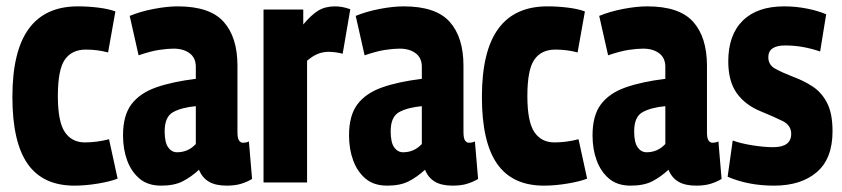

<svg xmlns="http://www.w3.org/2000/svg" viewBox="-20 -574 2649 604"><path d="M19 -269Q19 -413 70.5 -483.5Q122 -554 225 -554Q257 -554 289.5 -550Q322 -546 343 -538L320 -409Q287 -418 250 -418Q206 -418 184 -386.5Q162 -355 162 -272Q162 -191 184 -158.5Q206 -126 247 -126Q265 -126 284.5 -128.5Q304 -131 323 -136L350 -12Q327 -3 288 3.5Q249 10 214 10Q115 10 67 -58.5Q19 -127 19 -269Z M367 -148Q367 -211 393.5 -246Q420 -281 471 -299Q522 -317 596 -326V-364Q596 -392 576.5 -406.5Q557 -421 526 -421Q507 -421 480.5 -417Q454 -413 416 -400L388 -524Q422 -538 464 -546Q506 -554 539 -554Q640 -554 683.5 -505.5Q727 -457 727 -367V-159Q727 -139 732 -132Q737 -125 744 -125Q755 -125 763 -129L773 -11Q758 -2 739 4Q720 10 693 10Q658 10 637 -2.5Q616 -15 606 -40Q581 -17 554.5 -3.5Q528 10 487 10Q445 10 419 -12Q393 -34 380 -69.5Q367 -105 367 -148ZM498 -161Q498 -126 509 -110.5Q520 -95 537 -95Q572 -95 596 -121V-240Q552 -236 525 -221.5Q498 -207 498 -161Z M934 -544V-497Q959 -527 981 -540.5Q1003 -554 1034 -554Q1044 -554 1056 -552Q1068 -550 1082 -545L1058 -405Q1047 -408 1035 -409.5Q1023 -411 1014 -411Q997 -411 981 -405Q965 -399 946 -383V0H809V-544Z M1078 -148Q1078 -211 1104.5 -246Q1131 -281 1182 -299Q1233 -317 1307 -326V-364Q1307 -392 1287.5 -406.5Q1268 -421 1237 -421Q1218 -421 1191.5 -417Q1165 -413 1127 -400L1099 -524Q1133 -538 1175 -546Q1217 -554 1250 -554Q1351 -554 1394.5 -505.5Q1438 -457 1438 -367V-159Q1438 -139 1443 -132Q1448 -125 1455 -125Q1466 -125 1474 -129L1484 -11Q1469 -2 1450 4Q1431 10 1404 10Q1369 10 1348 -2.5Q1327 -15 1317 -40Q1292 -17 1265.5 -3.5Q1239 10 1198 10Q1156 10 1130 -12Q1104 -34 1091 -69.5Q1078 -105 1078 -148ZM1209 -161Q1209 -126 1220 -110.5Q1231 -95 1248 -95Q1283 -95 1307 -121V-240Q1263 -236 1236 -221.5Q1209 -207 1209 -161Z M1496 -269Q1496 -413 1547.5 -483.5Q1599 -554 1702 -554Q1734 -554 1766.5 -550Q1799 -546 1820 -538L1797 -409Q1764 -418 1727 -418Q1683 -418 1661 -386.5Q1639 -355 1639 -272Q1639 -191 1661 -158.5Q1683 -126 1724 -126Q1742 -126 1761.5 -128.5Q1781 -131 1800 -136L1827 -12Q1804 -3 1765 3.5Q1726 10 1691 10Q1592 10 1544 -58.5Q1496 -127 1496 -269Z M1844 -148Q1844 -211 1870.5 -246Q1897 -281 1948 -299Q1999 -317 2073 -326V-364Q2073 -392 2053.5 -406.5Q2034 -421 2003 -421Q1984 -421 1957.5 -417Q1931 -413 1893 -400L1865 -524Q1899 -538 1941 -546Q1983 -554 2016 -554Q2117 -554 2160.5 -505.5Q2204 -457 2204 -367V-159Q2204 -139 2209 -132Q2214 -125 2221 -125Q2232 -125 2240 -129L2250 -11Q2235 -2 2216 4Q2197 10 2170 10Q2135 10 2114 -2.5Q2093 -15 2083 -40Q2058 -17 2031.5 -3.5Q2005 10 1964 10Q1922 10 1896 -12Q1870 -34 1857 -69.5Q1844 -105 1844 -148ZM1975 -161Q1975 -126 1986 -110.5Q1997 -95 2014 -95Q2049 -95 2073 -121V-240Q2029 -236 2002 -221.5Q1975 -207 1975 -161Z M2269 -18 2285 -132Q2309 -123 2346 -117Q2383 -111 2412 -111Q2469 -111 2469 -153Q2469 -180 2441.5 -193.5Q2414 -207 2375 -223Q2325 -243 2298 -280.5Q2271 -318 2271 -381Q2271 -464 2316.5 -509Q2362 -554 2447 -554Q2483 -554 2518.5 -547Q2554 -540 2579 -529L2560 -412Q2534 -421 2506.5 -426Q2479 -431 2450 -431Q2397 -431 2397 -394Q2397 -370 2418.5 -358Q2440 -346 2476 -332Q2509 -320 2537 -301.5Q2565 -283 2582 -250Q2599 -217 2599 -161Q2599 -75 2549.5 -32.5Q2500 10 2415 10Q2334 10 2269 -18Z"/></svg>

Font: Georama Condensed
Style: Bold
Weight: 700
Width: 3
Designer: Jean-Baptiste Levee
Foundry: Production Type
Version: Version 1.000